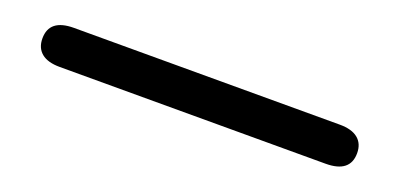

<svg xmlns="http://www.w3.org/2000/svg" viewBox="-14 -635 1028 494"><g transform="rotate(20 500.0 -388.5)"><path d="M931 -388Q931 -335 864 -335H136Q103 -335 86 -349Q69 -363 69 -389Q69 -442 136 -442H864Q897 -442 914 -428Q931 -414 931 -388Z"/></g></svg>

Font: 寒蝉全圆体 Bold
Style: Regular
Weight: 700
Designer: Warren2060
      Designed by Motoya company      

      [Varela Round]
      Joe Prince(Latin component); Avraham Cornf
Foundry: ChillType
Version: Version 3.200